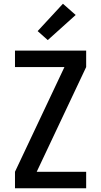

<svg xmlns="http://www.w3.org/2000/svg" viewBox="-20 -1005 540 1025"><path d="M60 0V-88L324 -647H60V-735H440V-647L176 -88H440V0ZM235 -791 181 -839 316 -985 384 -925Z"/></svg>

Font: Zed Mono Semibold
Style: Regular
Weight: 600
Monospace: yes
Designer: Belleve Invis
Foundry: Belleve Invis
Version: Version 1.0.0; ttfautohint (v1.8.4)